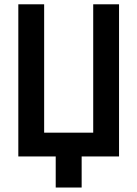

<svg xmlns="http://www.w3.org/2000/svg" viewBox="-20 -713 626 875"><path d="M233.9 141.6H352.1V0H522.5V-693.4H404.8V-108.4H181.2V-693.4H63.5V0H233.9Z"/></svg>

Font: Cascadia Mono SemiBold
Style: Regular
Weight: 600
Monospace: yes
Designer: Aaron Bell
Foundry: Saja Typeworks
Version: Version 2404.023